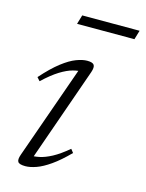

<svg xmlns="http://www.w3.org/2000/svg" viewBox="-99 -678 570 750"><g transform="rotate(15 186.0 -303.0)"><path d="M48.5 -28.5 185.5 -416.5 199 -404Q181.5 -405 159 -399Q136.5 -393 108.2 -375.5Q80 -358 45 -325L33 -338.5Q72 -382.5 103.8 -407Q135.5 -431.5 160.8 -441Q186 -450.5 204.5 -450.5Q227 -450.5 232.5 -441.5Q238 -432.5 231 -412L93.5 -20.5L81.5 -36Q98.5 -34.5 120.8 -39Q143 -43.5 170.8 -58.2Q198.5 -73 233 -102L244 -88Q207 -50.5 176.2 -29Q145.5 -7.5 120.8 1.2Q96 10 77 10Q52.5 10 46.8 1.2Q41 -7.5 48.5 -28.5ZM128.5 -579.5 139.5 -616.5H371.5L360.5 -579.5Z"/></g></svg>

Font: Newsreader 16pt 16pt Light
Style: Italic
Weight: 300
Italic angle: -17°
Version: Version 1.003